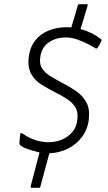

<svg xmlns="http://www.w3.org/2000/svg" viewBox="-20 -764 518 918"><path d="M169 -35Q153 -39 130 -45.5Q107 -52 91 -60Q82 -65 77 -70Q72 -75 73 -82Q74 -93 74.5 -103Q75 -113 77 -124Q77 -127 79.5 -127.5Q82 -128 85.5 -126.5Q89 -125 93 -122Q119 -104 150 -94Q181 -84 212 -84Q246 -84 276 -96.5Q306 -109 326.5 -133.5Q347 -158 350 -194Q354 -229 340 -251.5Q326 -274 300 -291Q274 -308 243 -323Q210 -340 179 -359Q148 -378 130 -409Q112 -440 117 -489Q123 -538 148 -570Q173 -602 211.5 -617.5Q250 -633 293 -634Q301 -634 307.5 -633.5Q314 -633 321 -633L352 -738Q353 -741 354.5 -742.5Q356 -744 359 -744H394Q398 -744 399 -742.5Q400 -741 399 -737L365 -625Q392 -618 415.5 -606.5Q439 -595 461 -578Q464 -576 465.5 -574Q467 -572 465 -569Q462 -562 455.5 -549.5Q449 -537 443 -533Q441 -531 438.5 -532Q436 -533 432 -536Q420 -543 398 -554.5Q376 -566 348.5 -575.5Q321 -585 295 -585Q247 -585 212 -560.5Q177 -536 172 -486Q168 -456 182.5 -435Q197 -414 223 -398.5Q249 -383 279 -367Q312 -350 343 -329Q374 -308 392 -276.5Q410 -245 405 -196Q400 -147 372.5 -110Q345 -73 304 -53Q263 -33 216 -31L173 128Q172 132 170.5 133Q169 134 165 134H130Q128 134 127 132.5Q126 131 127 125Z"/></svg>

Font: Glory Light
Style: Italic
Weight: 300
Italic angle: -12°
Version: Version 1.011